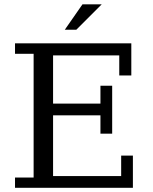

<svg xmlns="http://www.w3.org/2000/svg" viewBox="-20 -888 723 908"><path d="M51 0V-48.5H139V-633.5H51V-683H601V-531H544V-626H231V-398H455V-482.5H510.5V-256H455V-342.5H231V-55.5H553V-152H608.5V0ZM370 -867.5H461L341 -747.5H286.5Z"/></svg>

Font: MM Phetkon
Style: Regular
Weight: 400
Designer: Khon Soe Zaw Thu
Version: Version 1.00 July 15, 2016, initial release